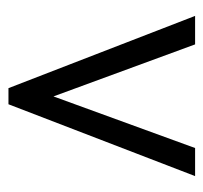

<svg xmlns="http://www.w3.org/2000/svg" viewBox="-34 -720 492 465"><g transform="rotate(-90 212.5 -488.0)"><path d="M18 -262H86L211 -605L337 -262H406L231 -714H192Z"/></g></svg>

Font: Noto Serif Hebrew ExtraCondensed ExtraBold
Style: Regular
Weight: 800
Width: 2
Designer: Monotype Design Team
Foundry: Monotype Imaging Inc.
Version: Version 2.004